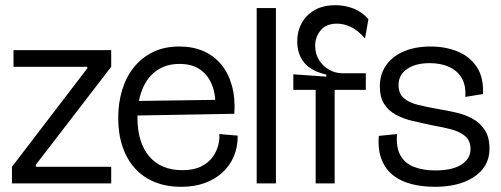

<svg xmlns="http://www.w3.org/2000/svg" viewBox="-20 -706 1929 739"><path d="M26 0V-64L316 -443V-449H32V-513H408V-449L118 -72V-64H408V0Z M678 13Q620 13 575 -5.5Q530 -24 499 -58.5Q468 -93 451.5 -142Q435 -191 435 -252Q435 -309 450 -359Q465 -409 495 -446.5Q525 -484 568.5 -505.5Q612 -527 671 -527Q722 -527 762.5 -509.5Q803 -492 831 -458.5Q859 -425 872.5 -376.5Q886 -328 882 -268L481 -261V-317L830 -322L810 -290Q811 -341 796 -379Q781 -417 750 -438.5Q719 -460 671 -460Q619 -460 582.5 -434Q546 -408 527.5 -361.5Q509 -315 509 -254Q509 -158 554 -104.5Q599 -51 682 -51Q725 -51 753.5 -65Q782 -79 798 -101Q814 -123 820 -147Q826 -171 824 -190L895 -184Q895 -139 879.5 -103Q864 -67 835 -41Q806 -15 766.5 -1Q727 13 678 13Z M968 0V-675H1042V0Z M1195 0V-360H1109V-420L1236 -411V-419Q1199 -427 1174 -444Q1149 -461 1136.5 -487Q1124 -513 1124 -547Q1124 -586 1141.5 -617.5Q1159 -649 1191.5 -667.5Q1224 -686 1272 -686Q1308 -686 1341 -673Q1374 -660 1398 -632L1385 -558Q1357 -590 1330 -602.5Q1303 -615 1277 -615Q1235 -615 1214 -589Q1193 -563 1193 -530Q1193 -499 1208 -475Q1223 -451 1247 -437.5Q1271 -424 1299 -424H1388V-360H1268V0Z M1653 13Q1605 13 1564 2.5Q1523 -8 1493.5 -31Q1464 -54 1449 -91.5Q1434 -129 1438 -183L1508 -190Q1504 -137 1522 -106.5Q1540 -76 1575 -63Q1610 -50 1655 -50Q1721 -50 1756 -72.5Q1791 -95 1791 -132Q1791 -164 1771 -181.5Q1751 -199 1717 -208Q1683 -217 1642 -224Q1604 -232 1568 -240.5Q1532 -249 1503.5 -264.5Q1475 -280 1458.5 -306Q1442 -332 1442 -374Q1442 -420 1466 -454.5Q1490 -489 1534 -508Q1578 -527 1638 -527Q1694 -527 1741 -508Q1788 -489 1815 -448.5Q1842 -408 1839 -344L1771 -333Q1774 -379 1756 -407.5Q1738 -436 1706.5 -449.5Q1675 -463 1634 -463Q1580 -463 1547 -440.5Q1514 -418 1514 -379Q1514 -346 1534 -328.5Q1554 -311 1588.5 -302.5Q1623 -294 1663 -287Q1699 -281 1734.5 -273Q1770 -265 1799 -249Q1828 -233 1846 -205.5Q1864 -178 1864 -134Q1864 -88 1838 -55.5Q1812 -23 1765 -5Q1718 13 1653 13Z"/></svg>

Font: Bricolage Grotesque 48pt Condensed ExtraBold Light
Style: Regular
Weight: 300
Version: Version 1.000;gftools[0.9.30]